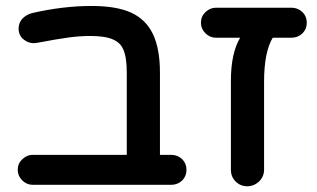

<svg xmlns="http://www.w3.org/2000/svg" viewBox="-20 -614 1072 650"><path d="M596.7 -2.9Q581.1 11.7 559.6 11.7H90.8Q70.3 11.7 55.2 -3.4Q40 -18.6 40 -39.1Q40 -60.5 55.7 -75.2Q71.3 -89.8 90.8 -89.8H409.2V-368.2Q409.2 -419.9 397.5 -446.3Q387.7 -469.7 362.3 -480.5Q335.9 -492.2 286.1 -492.2Q251 -492.2 213.9 -487.3Q176.8 -482.4 104.5 -468.8Q99.6 -467.8 94.7 -467.8Q77.1 -467.8 62.5 -478.5Q43 -492.2 43 -517.6Q43 -538.1 57.6 -552.7Q70.3 -564.5 86.9 -569.3Q192.4 -593.8 290 -593.8Q374 -593.8 423.8 -571.3Q474.6 -547.9 498 -498Q521.5 -448.2 521.5 -368.2V-89.8H559.6Q581.1 -89.8 596.7 -75.2Q611.3 -60.5 611.3 -39.1Q611.3 -17.6 596.7 -2.9Z M1003.9 -501Q988.3 -486.3 966.8 -486.3H903.3Q874 -437.5 874 -336.9V-39.1Q874 -16.6 857.4 0Q839.8 16.6 816.9 16.6Q793.9 16.6 777.8 0.5Q761.7 -15.6 761.7 -39.1V-340.8Q761.7 -433.6 793 -486.3H710.9Q690.4 -486.3 675.3 -501.5Q660.2 -516.6 660.2 -537.1Q660.2 -558.6 675.8 -573.2Q691.4 -587.9 710.9 -587.9H966.8Q988.3 -587.9 1003.9 -573.2Q1018.6 -558.6 1018.6 -537.1Q1018.6 -515.6 1003.9 -501Z"/></svg>

Font: FakePearl
Style: SemiBold
Weight: 400
Version: Version 1.2